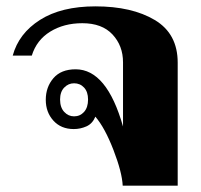

<svg xmlns="http://www.w3.org/2000/svg" viewBox="-20 -584 632 604"><path d="M280 -217Q271 -195 252 -186.5Q233 -178 212 -178Q172 -178 148 -204.5Q124 -231 124 -270Q124 -310 148 -338Q172 -366 218 -366Q316 -366 367 -186V-388Q367 -440 334 -475.5Q301 -511 239 -511Q181 -511 138 -484.5Q95 -458 80 -409H20Q39 -479 106 -521.5Q173 -564 280 -564Q395 -564 467 -521Q539 -478 539 -387V0H366Q364 -42 337 -112Q310 -182 280 -217ZM257 -271Q257 -295 244.5 -308.5Q232 -322 213 -322Q195 -322 182 -308.5Q169 -295 169 -271Q169 -246 182 -232Q195 -218 213 -218Q232 -218 244.5 -232Q257 -246 257 -271Z"/></svg>

Font: Trirong ExtraBold
Style: Regular
Weight: 800
Designer: Katatrad Team
Foundry: CadsonDemak
Version: Version 1.001